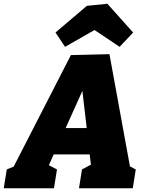

<svg xmlns="http://www.w3.org/2000/svg" viewBox="-57 -1001 776 1021"><path d="M639 -89 598 -135 665 -100 649 0H363L379 -100L437 -131L429 -104L417 -205L428 -180H213L239 -203L195 -105L194 -127L246 -100L230 0H-37L-21 -100L59 -133L5 -94L320 -708L525 -713ZM279 -291 272 -320H421L408 -286L371 -605L420 -604ZM289 -752 238 -828 405 -970 514 -981 651 -828 579 -752 382 -884 517 -882Z"/></svg>

Font: Bitter Thin Black
Style: Italic
Weight: 900
Italic angle: -9°
Version: Version 3.020